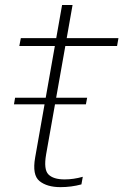

<svg xmlns="http://www.w3.org/2000/svg" viewBox="-20 -745 495 770"><path d="M36 -326.5H324.5L329.5 -353H40.5ZM222.5 5.5Q266 5.5 306.5 -5.5L312 -36Q275 -25.5 239 -25.5Q194 -25.5 174.2 -45.5Q154.5 -65.5 165 -126L242 -560.5H449.5L455 -592H247.5L271 -725H229L205.5 -592H63.5L57.5 -560.5H200L121 -113.5Q108.5 -43 138.5 -18.8Q168.5 5.5 222.5 5.5Z"/></svg>

Font: Anybody UltraCondensed Thin ExtraLight
Style: Italic
Weight: 250
Italic angle: -10°
Version: Version 1.111